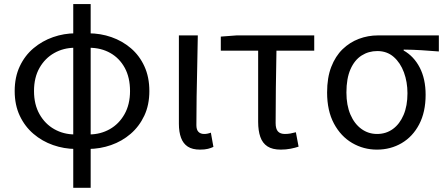

<svg xmlns="http://www.w3.org/2000/svg" viewBox="-20 -716 2172 936"><path d="M348.4 10.2Q291.9 9.8 238.7 -8.8Q185.6 -27.3 143.3 -63.4Q100.9 -99.5 76.3 -151.9Q51.6 -204.2 51.6 -272.2Q51.6 -340.1 76.3 -392.6Q100.9 -445.1 143.3 -480.8Q185.6 -516.4 238.7 -535Q291.9 -553.6 348.4 -553.6L344.1 -483.2Q289.4 -482.8 244.6 -457.6Q199.7 -432.4 172.7 -385.3Q145.8 -338.2 145.8 -272.2Q145.8 -206.8 172.7 -159.2Q199.7 -111.6 244.6 -86.3Q289.4 -61 344.1 -60.6ZM411.3 10.2 415.6 -60.6Q470.2 -61 515.1 -86.3Q560 -111.6 586.9 -159.2Q613.9 -206.8 613.9 -272.2Q613.9 -338.2 588.2 -385.3Q562.4 -432.4 517.8 -457.6Q473.3 -482.8 415.6 -483.2L411.3 -553.6Q470 -553.6 523.3 -535Q576.5 -516.4 618.2 -480.8Q660 -445.1 684 -392.6Q708.1 -340.1 708.1 -272.2Q708.1 -204.2 683.4 -151.9Q658.7 -99.5 616.7 -63.4Q574.7 -27.3 521.6 -8.8Q468.4 9.8 411.3 10.2ZM337.1 199.6V-696.2H422V199.6Z M955.3 13.4Q917.9 13.4 895.5 -1.2Q873 -15.9 862.6 -44.1Q852.1 -72.3 852.1 -112.4V-543.4H944.3Q943.5 -469.8 941.5 -393.9Q939.6 -318 938.5 -244.8Q937.4 -171.5 937.4 -105.8Q937.4 -83.3 947.6 -73.1Q957.7 -62.9 975.4 -62.9Q983 -62.9 990.9 -64.4Q998.8 -65.9 1008 -69.3L1020.4 0.1Q1008.8 5.7 993.7 9.5Q978.6 13.4 955.3 13.4Z M1348.8 13.4Q1307.9 13.4 1283.8 -2.4Q1259.7 -18.1 1249.1 -48.5Q1238.5 -78.8 1238.5 -122.3V-469H1056.4V-537.6L1133.5 -543.4H1511.9V-469H1327.7Q1325.9 -377.1 1324.8 -287.7Q1323.7 -198.3 1323.7 -116.3Q1323.7 -87.6 1335 -75.2Q1346.3 -62.9 1369 -62.9Q1382.5 -62.9 1395.7 -65.2Q1408.9 -67.5 1422.4 -71.3L1435.6 -1.1Q1419.8 4.4 1397.1 8.9Q1374.4 13.4 1348.8 13.4Z M1817.5 13.4Q1752.3 13.4 1696.9 -18.9Q1641.5 -51.2 1608 -113.6Q1574.6 -176.1 1574.6 -265.2Q1574.6 -337.4 1594.8 -389.7Q1615.1 -442.1 1650 -476Q1685 -509.8 1729.5 -526.6Q1774 -543.4 1822.5 -543.4H2119.4V-465.1Q2073.4 -468.9 2033.2 -471.3Q1993 -473.8 1947.8 -474.2V-469.8Q1997.9 -441.5 2026.4 -386.2Q2054.9 -330.9 2054.9 -253.9Q2054.9 -169.8 2023.5 -109.9Q1992.2 -50 1938.2 -18.3Q1884.2 13.4 1817.5 13.4ZM1818.3 -62.9Q1862 -62.9 1895.3 -87.1Q1928.6 -111.4 1947.5 -155.8Q1966.4 -200.2 1966.4 -261.3Q1966.4 -316.3 1949.2 -363.1Q1932 -409.8 1899.3 -438.5Q1866.6 -467.1 1819.5 -467.1Q1776.9 -467.1 1742.7 -445.3Q1708.4 -423.4 1688.6 -378.4Q1668.8 -333.4 1668.8 -265.2Q1668.8 -202.9 1688.3 -157.5Q1707.8 -112.2 1741.8 -87.5Q1775.7 -62.9 1818.3 -62.9Z"/></svg>

Font: Noto Sans TC Thin
Style: Regular
Weight: 100
Designer: Ryoko NISHIZUKA 西塚涼子 (kana, bopomofo & ideographs); Paul D. Hunt (Latin, Greek & Cyrillic); Sandoll Communications 산돌커뮤니
Foundry: Adobe
Version: Version 2.004-H2;hotconv 1.0.118;makeotfexe 2.5.65603